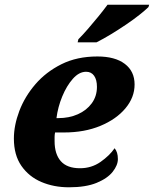

<svg xmlns="http://www.w3.org/2000/svg" viewBox="-20 -786 654 816"><path d="M273 10Q209 10 156 -12.5Q103 -35 71 -81Q39 -127 39 -197Q39 -253 62 -314Q85 -375 130 -427.5Q175 -480 241 -513Q307 -546 394 -546Q469 -546 510.5 -514.5Q552 -483 552 -427Q552 -372 513 -325.5Q474 -279 406.5 -251Q339 -223 252 -223H214Q212 -213 212 -203.5Q212 -194 212 -186Q212 -131 238.5 -101Q265 -71 320 -71Q369 -71 407.5 -98Q446 -125 467 -156Q481 -140 481 -110Q481 -84 459 -56Q437 -28 391 -9Q345 10 273 10ZM228 -284Q274 -284 311 -300.5Q348 -317 370 -347Q392 -377 392 -417Q392 -447 380 -464Q368 -481 346 -481Q316 -481 289.5 -451Q263 -421 244.5 -376Q226 -331 220 -284ZM310 -606 313 -619Q332 -638 354.5 -664Q377 -690 399 -717Q421 -744 437 -766H614L611 -756Q599 -744 574 -724Q549 -704 516.5 -682Q484 -660 451 -640Q418 -620 390 -606Z"/></svg>

Font: Noto Serif ExtraBold
Style: Italic
Weight: 800
Italic angle: -12°
Designer: Monotype Design Team
Foundry: Monotype Imaging Inc.
Version: Version 2.013